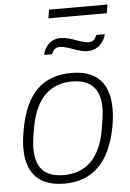

<svg xmlns="http://www.w3.org/2000/svg" viewBox="-59 -907 654 963"><g transform="rotate(-5 268.0 -426.0)"><path d="M218 -821H512L519 -864H225ZM180 -640H221C226 -656 237 -673 262 -673C303 -673 352 -640 400 -640C449 -640 482 -673 493 -717H450C444 -702 434 -684 411 -684C369 -684 322 -717 271 -717C220 -717 191 -684 180 -640ZM227 12C365 12 458 -71 491 -255C497 -287 499 -316 499 -342C499 -476 431 -538 308 -538C167 -538 77 -458 45 -271C39 -238 36 -208 36 -182C36 -50 105 12 227 12ZM227 -31C138 -31 86 -73 86 -176C86 -197 88 -221 98 -278C125 -433 202 -495 308 -495C396 -495 449 -452 449 -350C449 -328 446 -304 437 -248C412 -93 333 -31 227 -31Z"/></g></svg>

Font: Archivo Thin
Style: Italic
Weight: 100
Italic angle: -10°
Designer: Hector Gatti
Foundry: Omnibus-Type
Version: Version 2.001